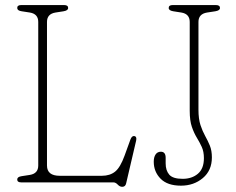

<svg xmlns="http://www.w3.org/2000/svg" viewBox="-20 -720 931 758"><path d="M231 -675.5 199 -670.5Q165.5 -665 165.5 -633.5V-66.5Q165.5 -26 216 -26H382Q414 -26 434.5 -42.5Q455 -59 472 -106L495 -169.5Q500.5 -184 510 -183Q521 -181 517.5 -165L478 4Q475 17.5 462.5 17.5Q453 17.5 444.8 8.8Q436.5 0 427.5 0H63.5Q48 0 48 -11.5Q48 -22 65.5 -24.5L98 -29.5Q131 -35 131 -66.5V-633.5Q131 -665 98 -670.5L65.5 -675.5Q48 -678 48 -688.5Q48 -700 63.5 -700H233.5Q249 -700 249 -688.5Q249 -678.5 231 -675.5ZM816.5 -98.5Q816.5 -47 780.8 -17Q745 13 694.5 13Q641 13 614 -14.5Q587 -42 587 -81.5Q587 -99.5 594.2 -110.2Q601.5 -121 615 -121Q634 -121 634 -97V-75Q634 -47 648.2 -30.5Q662.5 -14 701 -14Q737.5 -14 761.2 -34Q785 -54 785 -95.5Q785 -121.5 776.5 -140Q768 -158.5 757 -176.5Q746 -194.5 737.5 -219Q729 -243.5 729 -282.5V-633.5Q729 -665 696 -670.5L664 -675.5Q646 -678.5 646 -688.5Q646 -700 661.5 -700H832.5Q848.5 -700 848.5 -688.5Q848.5 -678.5 830 -675.5L797.5 -670.5Q763.5 -665 763.5 -633.5V-287Q763.5 -250.5 771.5 -226.2Q779.5 -202 790 -183.2Q800.5 -164.5 808.5 -145Q816.5 -125.5 816.5 -98.5Z"/></svg>

Font: Fraunces 72pt S100 Thin
Style: Regular
Weight: 100
Version: Version 1.000; ttfautohint (v1.8.3)